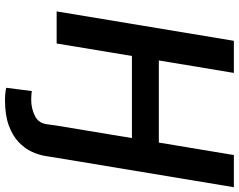

<svg xmlns="http://www.w3.org/2000/svg" viewBox="-116 -652 979 788"><g transform="rotate(90 374.0 -257.5)"><path d="M495 0 546.2 -308.9H209.2L158 0H26.3L147 -727.3H278.8L227.6 -419.4H564.6L615.8 -727.3H747.9L627.1 0L620 44.7Q615.8 72.4 602.3 101.9Q588.8 131.4 562.5 156.2Q536.2 181.1 494 196.6Q451.7 212 389.9 212Q375.7 212 360.4 210.4Q345.2 208.8 339.8 206.7L353.3 101.6Q361.2 103.3 372.3 103.9Q383.5 104.4 389.6 104.4Q424.4 104.4 455.4 89.1Q486.5 73.9 490.1 34.8Z"/></g></svg>

Font: Inter UI Semi Bold
Style: Italic
Weight: 600
Italic angle: -9.39999°
Designer: Rasmus Andersson
Foundry: rsms
Version: 3.2;8d6f07862